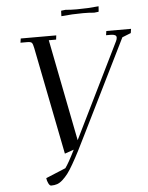

<svg xmlns="http://www.w3.org/2000/svg" viewBox="-66 -908 892 1160"><g transform="rotate(-5 380.0 -328.0)"><path d="M86.9 -676.8 90.8 -702.1H306.2L303.2 -676.8H258.8L379.9 -60.1L663.1 -636.2Q668.9 -647.9 668.9 -658.2Q668.9 -676.8 633.8 -676.8H606L609.9 -702.1H759.8L755.9 -676.8L703.1 -655.8L428.2 -99.1Q396.5 -34.7 376.7 4.2Q356.9 43 335.4 80.6Q314 118.2 298.8 137.7Q283.7 157.2 266.4 172.9Q249 188.5 232.9 193.8Q216.8 199.2 196.8 199.2Q188 199.2 180.2 183.6Q172.4 168 170.9 151.9L291 102.1Q312 73.7 351.1 -4.9L295.9 14.2L167 -637.2Q162.1 -662.1 156 -669.4Q149.9 -676.8 127.9 -676.8ZM347.2 -814.9 348.1 -842.8 349.1 -848.1 376 -851.1Q402.8 -848.1 443.8 -848.1Q509.8 -848.1 576.2 -855L574.2 -827.1L573.2 -821.8L545.9 -818.8Q519 -821.8 479 -821.8Q414.1 -821.8 347.2 -814.9Z"/></g></svg>

Font: Dihjauti
Style: Bold Italic
Weight: 700
Italic angle: -9°
Designer: T. Christopher White
Version: Version 3.0.0